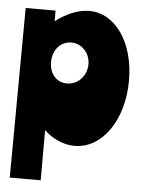

<svg xmlns="http://www.w3.org/2000/svg" viewBox="-55 -653 647 877"><g transform="rotate(5 268.5 -214.0)"><path d="M23 181H165V-49C201 -14 252 11 305 11C431 11 527 -126 527 -308C527 -483 438 -609 319 -609C267 -609 213 -585 165 -548V-597H28ZM165 -361C165 -418 201 -458 250 -458C298 -458 336 -417 336 -366C336 -311 295 -270 245 -270C198 -270 165 -307 165 -361Z"/></g></svg>

Font: Ranchers
Style: Regular
Weight: 400
Designer: Pablo Impallari, Brenda Gallo
Foundry: Pablo Impallari, Brenda Gallo
Version: Version 1.000